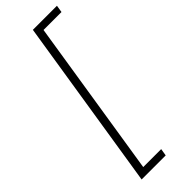

<svg xmlns="http://www.w3.org/2000/svg" viewBox="-290 -727 930 930"><g transform="rotate(-45 175.0 -262.5)"><path d="M45 180 185 -705H350L344 -668H221L93 143H216L210 180Z"/></g></svg>

Font: Nunito Sans ExtraLight
Style: Italic
Weight: 200
Italic angle: -9°
Designer: Vernon Adams
Foundry: Vernon Adams
Version: Version 3.006; ttfautohint (v1.8.3)